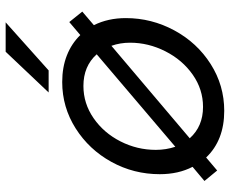

<svg xmlns="http://www.w3.org/2000/svg" viewBox="-87 -716 813 679"><g transform="rotate(-90 319.5 -376.5)"><path d="M618 -492 570 -451Q595 -401 595 -338Q595 -247 551.5 -166.5Q508 -86 432.5 -38Q357 10 267 10Q163 10 102 -54L56 -15L19 -60L69 -102Q43 -152 43 -218Q43 -310 86.5 -389Q130 -468 205 -515.5Q280 -563 369 -563Q421 -563 463 -546.5Q505 -530 535 -499L581 -538ZM140 -163 467 -441Q425 -488 355 -488Q293 -488 241 -452Q189 -416 159 -357Q129 -298 129 -232Q129 -196 140 -163ZM497 -389 170 -112Q212 -65 281 -65Q343 -65 395 -101.5Q447 -138 477.5 -198Q508 -258 508 -323Q508 -358 497 -389ZM410 -611H332L476 -763H580Z"/></g></svg>

Font: Open Sauce One
Style: Italic
Weight: 400
Italic angle: -10°
Designer: Alfredo Marco Pradil
Foundry: Creative Sauce Fz LLC
Version: Version 1.477